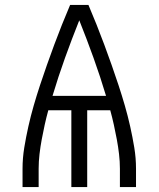

<svg xmlns="http://www.w3.org/2000/svg" viewBox="-20 -755 640 775"><path d="M71 0V-74Q71 -117 78 -159.5Q85 -202 94.5 -244.5Q104 -287 116 -328.5Q128 -370 141.5 -411Q155 -452 169.5 -493Q184 -534 199 -574.5Q214 -615 230 -655Q246 -695 263 -735H337Q354 -695 370 -655Q386 -615 401 -574.5Q416 -534 430.5 -493Q445 -452 458.5 -411Q472 -370 484 -328.5Q496 -287 505.5 -244.5Q515 -202 522 -159.5Q529 -117 529 -74V0H464V-74Q464 -103 460.5 -133Q457 -163 451.5 -192.5Q446 -222 439.5 -251.5Q433 -281 425 -310H332V0H268V-310H175Q167 -281 160.5 -251.5Q154 -222 148.5 -192.5Q143 -163 139.5 -133Q136 -103 136 -74V0ZM192 -368H408Q385 -445 357.5 -521.5Q330 -598 300 -673Q270 -598 242.5 -521.5Q215 -445 192 -368Z"/></svg>

Font: Iosevka Curly Light Extended
Style: Regular
Weight: 300
Width: 7
Monospace: yes
Designer: Belleve Invis
Foundry: Belleve Invis
Version: Version 11.1.0; ttfautohint (v1.8.3)